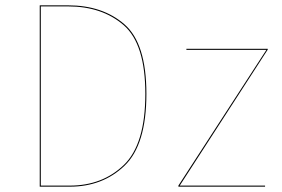

<svg xmlns="http://www.w3.org/2000/svg" viewBox="-20 -700 1059 720"><path d="M529 -348Q529 -157 447 -78.5Q365 0 242 0H129V-680H235Q365 -680 447 -608.5Q529 -537 529 -348ZM133 -676V-4H242Q364 -4 444.5 -81.5Q525 -159 525 -348Q525 -535 444 -605.5Q363 -676 235 -676ZM984 -514 654 -4H974V0H649V-4L979 -513H679V-517H984Z"/></svg>

Font: FiraGO Four
Style: Regular
Weight: 100
Designer: bBox Type
Foundry: bBox Type GmbH
Version: Version 1.001